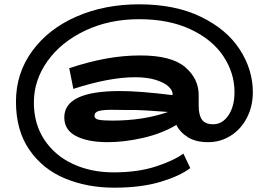

<svg xmlns="http://www.w3.org/2000/svg" viewBox="-20 -687 1243 890"><path d="M1152 -260Q1152 -194 1124.5 -141Q1097 -88 1049.5 -58Q1002 -28 945 -28Q888 -28 851.5 -50.5Q815 -73 796 -110V-107Q730 -68 644 -48Q558 -28 478 -28Q388 -28 333 -56Q278 -84 278 -143Q278 -265 536 -265Q628 -265 780 -246V-252Q780 -268 761 -286Q742 -304 702.5 -316.5Q663 -329 606 -329Q487 -329 320 -275L301 -371Q392 -401 472 -415.5Q552 -430 631 -430Q774 -430 837.5 -376.5Q901 -323 901 -246V-196Q901 -154 916 -132.5Q931 -111 968 -111Q1011 -111 1039 -152.5Q1067 -194 1067 -260Q1067 -348 1016 -425.5Q965 -503 864.5 -550.5Q764 -598 625 -598Q486 -598 374.5 -545Q263 -492 200 -403.5Q137 -315 137 -212Q137 -113 185.5 -39.5Q234 34 318 73Q402 112 506 112Q617 112 700 85.5Q783 59 830 25L862 92Q816 128 725.5 155.5Q635 183 509 183Q385 183 282 140.5Q179 98 116.5 8Q54 -82 54 -216Q54 -347 129 -450Q204 -553 334 -610Q464 -667 625 -667Q792 -667 911.5 -609Q1031 -551 1091.5 -457.5Q1152 -364 1152 -260ZM501 -128Q645 -128 759 -168L717 -171Q705 -172 657.5 -175Q610 -178 570 -177L497 -178Q458 -178 438 -172.5Q418 -167 418 -150Q418 -136 437.5 -132Q457 -128 501 -128Z"/></svg>

Font: BioRhyme Expanded ExtraBold
Style: Regular
Weight: 800
Width: 7
Designer: Aoife Mooney
Foundry: Aoife Mooney Type
Version: Version 1.000